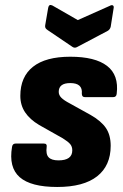

<svg xmlns="http://www.w3.org/2000/svg" viewBox="-20 -734 491 765"><path d="M208 11Q103 11 58.5 -28Q14 -67 28 -149Q30 -162 42 -162H155Q168 -162 166 -149Q162 -120 173.5 -107.5Q185 -95 213 -95Q268 -95 268 -135Q268 -150 259.5 -160Q251 -170 230 -183L136 -236Q99 -258 80 -286.5Q61 -315 61 -352Q61 -428 111.5 -468Q162 -508 260 -508Q359 -508 406.5 -471.5Q454 -435 445 -361Q444 -347 431 -347H318Q306 -347 306 -361Q310 -403 260 -403Q214 -403 214 -368Q214 -355 224.5 -344.5Q235 -334 258 -322L341 -276Q383 -252 402 -224Q421 -196 421 -153Q421 -74 367 -31.5Q313 11 208 11ZM418 -711Q425 -715 429.5 -712.5Q434 -710 433 -703L421 -627Q418 -616 409 -611L288 -547Q278 -541 269 -547L170 -614Q164 -618 161.5 -622Q159 -626 160 -633L172 -703Q175 -719 189 -712L290 -654Z"/></svg>

Font: Sofia Sans Semi Condensed Black
Style: Italic
Weight: 900
Italic angle: -9°
Version: Version 4.100